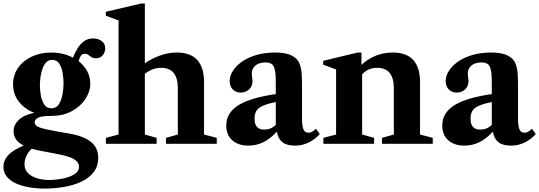

<svg xmlns="http://www.w3.org/2000/svg" viewBox="-23 -842 3156 1124"><path d="M277.5 -163.5Q220 -163.5 200 -152.8Q180 -142 180 -126Q180 -107.5 206 -97Q232 -86.5 305.5 -73.5L377.5 -61Q467 -46 509.5 -11.2Q552 23.5 552 81Q552 132 524.5 166.8Q497 201.5 451.2 222.5Q405.5 243.5 349.5 252.8Q293.5 262 236.5 262Q193 262 150.5 255Q108 248 73.2 233Q38.5 218 17.8 193.2Q-3 168.5 -3 133.5Q-3 97.5 24.2 67.2Q51.5 37 115.5 10Q84 -6 70.2 -27Q56.5 -48 56.5 -73.5Q56.5 -111 86.8 -140Q117 -169 178 -181.5Q124 -202 88.8 -245.2Q53.5 -288.5 53.5 -350Q53.5 -403 82.8 -444.8Q112 -486.5 162.8 -510.5Q213.5 -534.5 277 -534.5Q347 -534.5 404 -504.5Q414.5 -531.5 430 -557.2Q445.5 -583 468 -600Q490.5 -617 522 -617Q552.5 -617 572.8 -601.2Q593 -585.5 593 -558.5Q593 -537 578.8 -519Q564.5 -501 538 -501Q521.5 -501 512 -507.5Q502.5 -514 494.5 -520.5Q486.5 -527 473.5 -527Q457 -527 449.2 -514.2Q441.5 -501.5 437.5 -483.5Q468.5 -459.5 487 -426Q505.5 -392.5 505.5 -352Q505.5 -306 477 -262.5Q448.5 -219 397.2 -191.2Q346 -163.5 277.5 -163.5ZM278 -208Q306 -208 321.2 -231.2Q336.5 -254.5 342.8 -288.2Q349 -322 349 -354Q349 -380.5 344 -412.8Q339 -445 324.8 -468.2Q310.5 -491.5 282.5 -491.5Q261 -491.5 247 -476.5Q233 -461.5 225 -438Q217 -414.5 213.8 -388.8Q210.5 -363 210.5 -342Q210.5 -315.5 216 -284Q221.5 -252.5 236 -230.2Q250.5 -208 278 -208ZM120.5 119Q120.5 151 141 171.5Q161.5 192 194.5 201.8Q227.5 211.5 264.5 211.5Q303 211.5 343.5 203.5Q384 195.5 411.8 178.5Q439.5 161.5 439.5 134Q439.5 108 410.8 90Q382 72 299.5 57L217.5 41.5Q187.5 36 163.5 28.5Q143 46 131.8 70Q120.5 94 120.5 119Z M597 0V-35L671 -54.5V-722.5L596.5 -750V-773L803.5 -821.5H825V-471.5Q862.5 -498 911.8 -516.2Q961 -534.5 1012.5 -534.5Q1171.5 -534.5 1171.5 -360.5V-54.5L1246 -35V0H948.5V-35L1018 -54.5V-325.5Q1018 -445 920 -445Q893.5 -445 869.8 -435.8Q846 -426.5 825 -410V-54.5L894 -35V0Z M1432 10.5Q1371.5 10.5 1336.5 -21Q1301.5 -52.5 1301.5 -107Q1301.5 -181 1371.8 -225.5Q1442 -270 1591.5 -291V-363.5Q1591.5 -430.5 1579.2 -453.5Q1567 -476.5 1531 -476.5Q1494 -476.5 1472.5 -458.8Q1451 -441 1451 -410Q1451 -399 1453 -387.8Q1455 -376.5 1455 -366Q1455 -337.5 1435.2 -318.8Q1415.5 -300 1386.5 -300Q1357.5 -300 1339.5 -318.8Q1321.5 -337.5 1321.5 -367.5Q1321.5 -398.5 1342 -429.5Q1362.5 -460.5 1399.5 -485Q1477.5 -534.5 1587 -534.5Q1640.5 -534.5 1673.2 -521.8Q1706 -509 1722.5 -485Q1734 -466.5 1739.5 -437Q1745 -407.5 1745 -352.5V-148.5Q1745 -104.5 1753.5 -84.8Q1762 -65 1782 -65Q1804.5 -65 1826.5 -88.5L1849 -56.5Q1785.5 10.5 1704.5 10.5Q1656 10.5 1631 -9Q1606 -28.5 1598.5 -68H1594.5Q1522 10.5 1432 10.5ZM1523 -83.5Q1565.5 -83.5 1591.5 -111.5V-244.5Q1519.5 -230.5 1493.2 -209.8Q1467 -189 1467 -147.5Q1467 -83.5 1523 -83.5Z M1870 0V-35L1944.5 -54.5V-435.5L1869 -463.5V-486L2071 -534.5H2093V-462Q2127.5 -495 2174 -514.8Q2220.5 -534.5 2277 -534.5Q2436 -534.5 2436 -360.5V-54.5L2510.5 -35V0H2213V-35L2282.5 -54.5V-325.5Q2282.5 -445 2184.5 -445Q2131.5 -445 2097 -406.5V-54.5L2167 -35V0Z M2696.5 10.5Q2636 10.5 2601 -21Q2566 -52.5 2566 -107Q2566 -181 2636.2 -225.5Q2706.5 -270 2856 -291V-363.5Q2856 -430.5 2843.8 -453.5Q2831.5 -476.5 2795.5 -476.5Q2758.5 -476.5 2737 -458.8Q2715.5 -441 2715.5 -410Q2715.5 -399 2717.5 -387.8Q2719.5 -376.5 2719.5 -366Q2719.5 -337.5 2699.8 -318.8Q2680 -300 2651 -300Q2622 -300 2604 -318.8Q2586 -337.5 2586 -367.5Q2586 -398.5 2606.5 -429.5Q2627 -460.5 2664 -485Q2742 -534.5 2851.5 -534.5Q2905 -534.5 2937.8 -521.8Q2970.5 -509 2987 -485Q2998.5 -466.5 3004 -437Q3009.5 -407.5 3009.5 -352.5V-148.5Q3009.5 -104.5 3018 -84.8Q3026.5 -65 3046.5 -65Q3069 -65 3091 -88.5L3113.5 -56.5Q3050 10.5 2969 10.5Q2920.5 10.5 2895.5 -9Q2870.5 -28.5 2863 -68H2859Q2786.5 10.5 2696.5 10.5ZM2787.5 -83.5Q2830 -83.5 2856 -111.5V-244.5Q2784 -230.5 2757.8 -209.8Q2731.5 -189 2731.5 -147.5Q2731.5 -83.5 2787.5 -83.5Z"/></svg>

Font: Libre Caslon Text
Style: Bold
Weight: 700
Designer: Pablo Impallari, Rodrigo Fuenzalida, Katja Schimmel
Foundry: Pablo Impallari, Rodrigo Fuenzalida
Version: Version 2.000